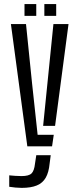

<svg xmlns="http://www.w3.org/2000/svg" viewBox="-20 -718 375 942"><path d="M114.1 0 33.5 -600H107.6L137.3 -309.1L164.6 -56.7H243.8L235.4 0ZM86.4 203.8Q73 203.8 55.8 202.2Q38.6 200.6 25.3 198.4V142.3Q37.2 143.6 53.8 144.7Q70.4 145.9 85.6 145.9Q121.6 145.9 134.8 132.8Q148 119.7 151.7 85L158 43.4H228.9L223.4 85Q219.4 127.5 204.5 153.6Q189.7 179.8 160.8 191.8Q132 203.8 86.4 203.8ZM191.6 -100.4 212.7 -309.1 242.1 -600H316.2L250.2 -100.4ZM197.6 -640V-698.1H255.7V-640ZM100.2 -640V-698.1H157.9V-640Z"/></svg>

Font: Big Shoulders Stencil Display SC Thin
Style: Regular
Weight: 100
Designer: Patric King
Foundry: XO Type Co
Version: Version 2.001